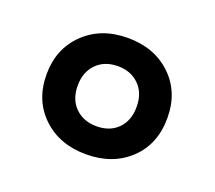

<svg xmlns="http://www.w3.org/2000/svg" viewBox="-66 -810 538 481"><g transform="rotate(20 202.5 -569.0)"><path d="M202 -414Q131 -414 86 -457Q41 -500 41 -569Q41 -637 86 -680.5Q131 -724 202 -724Q273 -724 318 -681Q363 -638 363 -569Q363 -499 318 -456.5Q273 -414 202 -414ZM203 -489Q238 -489 259.5 -510.5Q281 -532 281 -569Q281 -606 259 -627.5Q237 -649 203 -649Q167 -649 145.5 -627Q124 -605 124 -569Q124 -532 146 -510.5Q168 -489 203 -489Z"/></g></svg>

Font: Noto Sans Sinhala UI SemiCondensed SemiBold
Style: Regular
Weight: 600
Width: 4
Designer: Jelle Bosma - Monotype Design Team
Foundry: Monotype Imaging Inc.
Version: Version 2.006; ttfautohint (v1.8.4.7-5d5b)